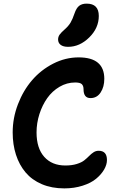

<svg xmlns="http://www.w3.org/2000/svg" viewBox="-20 -998 654 1057"><path d="M355 -740.2Q328.1 -740.2 314 -751Q299.8 -761.7 299.8 -780.8Q299.8 -795.4 308.3 -807.4Q316.9 -819.3 335.9 -835.9Q357.4 -855 368.4 -873.5Q379.4 -892.1 390.1 -923.8Q400.4 -954.1 416 -966.1Q431.6 -978 457 -978Q523.9 -978 523.9 -910.2Q523.9 -843.8 471.4 -792Q418.9 -740.2 355 -740.2ZM334 39.1Q264.6 39.1 210.2 15.9Q155.8 -7.3 120.8 -48.8Q85.9 -90.3 67.9 -146.2Q49.8 -202.1 49.8 -269Q49.8 -348.6 78.9 -424.3Q107.9 -500 156.7 -556.6Q205.6 -613.3 272.9 -647.7Q340.3 -682.1 413.1 -682.1Q554.2 -682.1 554.2 -564Q554.2 -519.5 533.9 -488.8Q513.7 -458 478 -458Q439.9 -458 439.9 -506.8Q439.9 -524.9 430.7 -534.4Q421.4 -543.9 394 -543.9Q348.1 -543.9 307.9 -520.3Q267.6 -496.6 240.2 -458Q212.9 -419.4 197 -369.9Q181.2 -320.3 181.2 -269Q181.2 -182.1 223.6 -134.5Q266.1 -86.9 339.8 -86.9Q375.5 -86.9 402.3 -95.2Q429.2 -103.5 444.1 -115.5Q459 -127.4 470.7 -139.4Q482.4 -151.4 495.1 -159.7Q507.8 -168 522.9 -168Q568.8 -168 568.8 -117.2Q568.8 -91.3 553 -64.2Q537.1 -37.1 508.8 -13.7Q480.5 9.8 434.3 24.4Q388.2 39.1 334 39.1Z"/></svg>

Font: Shantell Sans Bouncy
Style: Regular
Weight: 600
Designer: Stephen Nixon, Anya Danilova, Shantell Martin
Foundry: Arrow Type
Version: Version 1.006;[9816181b4]